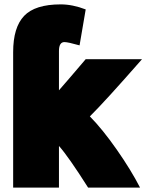

<svg xmlns="http://www.w3.org/2000/svg" viewBox="-20 -826 668 876"><path d="M40 30V-588Q40 -701 90 -753.5Q140 -806 257 -806Q311 -806 371 -783L343 -619Q290 -634 274 -634Q249 -634 249 -593V-414Q286 -456 371 -556H628Q459 -363 390 -295Q448 -236 513 -143Q578 -50 619 30H382Q292 -112 249 -160V30Z"/></svg>

Font: Repo
Style: ExtraBlack
Weight: 1000
Designer: Stefan Peev
Foundry: Context Ltd
Version: Version 001.000